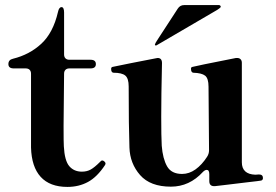

<svg xmlns="http://www.w3.org/2000/svg" viewBox="-20 -722 1084 755"><path d="M102 -142V-432Q102 -442 96.5 -447.5Q91 -453 81 -453H34Q13 -453 13 -470Q13 -487 31 -491Q96 -507 142.5 -550Q189 -593 208 -675Q212 -694 222 -694Q227 -694 229.5 -688.5Q232 -683 232 -673V-508Q232 -498 237.5 -492.5Q243 -487 253 -487H336Q357 -487 357 -470Q357 -453 336 -453H253Q243 -453 237.5 -447.5Q232 -442 232 -432L230 -227Q230 -160 231 -147Q234 -90 252.5 -68.5Q271 -47 302 -47Q322 -47 337 -55.5Q352 -64 373 -85Q378 -91 382 -91Q386 -91 390.5 -87Q395 -83 395 -79Q395 -77 393 -73Q362 -26 326 -6.5Q290 13 245 13Q176 13 140 -26.5Q104 -66 102 -142Z M1014 -22Q1014 -14 1007 -12Q1004 -11 951 -5Q898 1 868 5L825 10H822Q803 10 803 -10V-37Q803 -54 793 -54Q786 -54 778 -46Q725 12 652 12Q571 12 531 -33.5Q491 -79 489 -142Q486 -224 486 -382Q486 -414 472.5 -425Q459 -436 426 -436Q417 -437 417 -451Q417 -458 423 -459Q446 -464 496.5 -474Q547 -484 594 -493L600 -494Q617 -494 617 -474Q614 -345 614 -263Q614 -185 616 -149Q620 -98 637 -68Q654 -38 696 -38Q724 -38 749 -56Q774 -74 794 -105Q802 -117 802 -131L800 -381Q800 -414 786.5 -424.5Q773 -435 740 -436Q731 -437 731 -452Q731 -458 737 -459Q746 -462 908 -494H913Q921 -494 926 -489Q931 -484 931 -475V-84Q931 -37 984 -35L998 -36Q1014 -36 1014 -22ZM834 -683Q846 -691 847 -693Q848 -694 848 -696Q848 -698 846 -700Q844 -702 841 -702H704Q688 -702 679 -688L597 -562Q590 -551 590 -549L589 -547Q589 -546 590 -544.5Q591 -543 593 -543L596 -544Z"/></svg>

Font: Shippori Mincho B1 ExtraBold
Style: Regular
Weight: 800
Designer: FONTDASU
Foundry: FONTDASU / Google Inc. / but / Adobe
Version: Version 3.110; ttfautohint (v1.8.3)